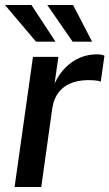

<svg xmlns="http://www.w3.org/2000/svg" viewBox="-22 -743 435 763"><path d="M36 0 109 -517H210L195 -411Q212.5 -449 238.5 -474.8Q264.5 -500.5 296 -513.8Q327.5 -527 361.5 -527Q371 -527 379.8 -525.8Q388.5 -524.5 393 -521.5L378.5 -418.5Q373 -421.5 363.5 -422.5Q354 -423.5 347.5 -424Q303.5 -427 269 -415.8Q234.5 -404.5 213 -378.2Q191.5 -352 185.5 -311L142 0ZM121 -577.5 -2 -723H103L198.5 -577.5ZM266.5 -577.5 166 -723H268.5L344 -577.5Z"/></svg>

Font: Public Sans Thin Medium
Style: Italic
Weight: 500
Italic angle: -8°
Version: Version 2.001